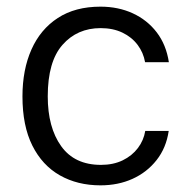

<svg xmlns="http://www.w3.org/2000/svg" viewBox="-20 -547 580 577"><path d="M282 -527Q335.5 -527 379 -507Q422.5 -487 451 -449.8Q479.5 -412.5 487.5 -360H416Q411 -389 393.5 -412.2Q376 -435.5 347.8 -449Q319.5 -462.5 282.5 -462.5Q212 -462.5 167.8 -412.2Q123.5 -362 123.5 -257.5Q123.5 -164 163.8 -107.8Q204 -51.5 283.5 -51.5Q320.5 -51.5 348.8 -65.2Q377 -79 394.5 -102.2Q412 -125.5 416.5 -153.5H487Q479.5 -102.5 450.5 -65.8Q421.5 -29 378.2 -9.5Q335 10 282 10Q213 10 160 -20Q107 -50 77.2 -109.5Q47.5 -169 47.5 -257Q47.5 -337.5 74.5 -398.2Q101.5 -459 153.8 -493Q206 -527 282 -527Z"/></svg>

Font: Public Sans Thin Light
Style: Regular
Weight: 300
Version: Version 1.007